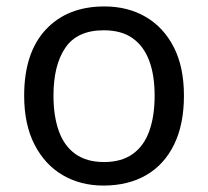

<svg xmlns="http://www.w3.org/2000/svg" viewBox="-20 -566 645 596"><path d="M551 -269Q551 -180 520.5 -117.5Q490 -55 434 -22.5Q378 10 301 10Q230 10 174.5 -22.5Q119 -55 87 -117.5Q55 -180 55 -269Q55 -402 122 -474Q189 -546 304 -546Q377 -546 432.5 -513.5Q488 -481 519.5 -419.5Q551 -358 551 -269ZM146 -269Q146 -206 162.5 -159.5Q179 -113 214 -88Q249 -63 303 -63Q357 -63 392 -88Q427 -113 443.5 -159.5Q460 -206 460 -269Q460 -333 443 -378Q426 -423 391.5 -447.5Q357 -472 302 -472Q220 -472 183 -418Q146 -364 146 -269Z"/></svg>

Font: hexuhindi05
Style: Book
Weight: 400
Designer: Jelle Bosma - Monotype Design Team
Foundry: Monotype Imaging Inc.
Version: Version 2.003